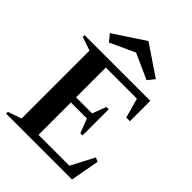

<svg xmlns="http://www.w3.org/2000/svg" viewBox="-269 -1085 1211 1211"><g transform="rotate(45 336.5 -479.5)"><path d="M14 -15.8 113 -50 105 -38.6V-661.4L113 -650L14 -684.2V-700H600.2V-518.2H567.8L528.6 -658L539.6 -650H245L253.4 -658.4V-376.2L245 -384.6H404.8L393.8 -376.6L431.8 -476.8H452.4V-243.2H432.8L393.4 -346.6L404.8 -338.6H245L253.4 -347V-41.6L245 -50H537L524.8 -42.4L610.2 -205.2L637 -192.8L602 0H14ZM117.8 -821.6 325.4 -958.6 528.2 -821.6 491.6 -775.6 321.4 -851.8 155.4 -775.6Z"/></g></svg>

Font: Wittgenstein
Style: Regular
Weight: 400
Designer: Jörg Drees
Foundry: Jörg Drees
Version: Version 1.003;Glyphs 3.1.2 (3151)